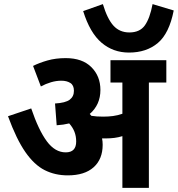

<svg xmlns="http://www.w3.org/2000/svg" viewBox="-20 -915 866 935"><path d="M480 -210Q480 -140 436 -100.5Q392 -61 310 -61Q248 -61 197.5 -86.5Q147 -112 103.5 -174.5Q60 -237 19 -349L132 -387Q168 -281 208 -227Q248 -173 300 -173Q351 -173 351 -226Q351 -252 342.5 -273.5Q334 -295 317 -314Q289 -307 256 -305L248 -411Q299 -414 319.5 -429.5Q340 -445 340 -473Q340 -500 322.5 -511Q305 -522 279 -522Q254 -522 228.5 -514.5Q203 -507 179 -494L141 -594Q171 -609 211 -620.5Q251 -632 300 -632Q381 -632 425 -588Q469 -544 469 -477Q469 -405 417 -360Q421 -356 425 -351Q438 -349 451.5 -348Q465 -347 482 -347Q508 -347 530.5 -350Q553 -353 576 -361V-513H518V-622H790V-513H705V0H576V-252Q557 -246 537 -243.5Q517 -241 497 -241Q487 -241 477 -241Q480 -226 480 -210ZM826 -864Q804 -752 748.5 -705.5Q693 -659 608 -659Q531 -659 474.5 -707Q418 -755 385 -861L481 -895Q503 -822 533 -789.5Q563 -757 610 -757Q661 -757 685.5 -791.5Q710 -826 723 -895Z"/></svg>

Font: Noto Sans Devanagari UI SemiCondensed
Style: Bold
Weight: 700
Width: 4
Designer: Jelle Bosma - Monotype Design Team
Foundry: Monotype Imaging Inc.
Version: Version 2.004; ttfautohint (v1.8.4.7-5d5b)